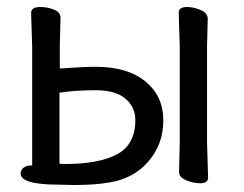

<svg xmlns="http://www.w3.org/2000/svg" viewBox="-20 -508 698 549"><path d="M165 -39Q263 -39 315 -67Q367 -95 367 -165Q367 -202 338.5 -226Q310 -250 254 -250Q195 -250 150 -243V-40ZM192 21 148 20Q39 20 39 -12Q39 -22 47.5 -28.5Q56 -35 69 -35L76 -34Q72 -34 72 -29V-374L69 -471Q69 -488 95 -488Q116 -488 134.5 -480.5Q153 -473 153 -457L151 -378V-312Q218 -317 253 -317Q345 -317 396 -275Q447 -233 447 -164Q447 -96 404.5 -46.5Q362 3 291 14Q251 21 192 21ZM552 16Q533 16 512.5 7.5Q492 -1 492 -16L494 -101V-375L491 -472Q491 -488 515 -488Q533 -488 553.5 -479.5Q574 -471 574 -454L572 -375V-101L575 0Q575 16 552 16Z"/></svg>

Font: ToneOZ-Pinyin-WenKai-Medium
Style: Medium
Weight: 700
Designer: Fontworks Inc.
Foundry: ToneOZ
Version: Version 0.240331